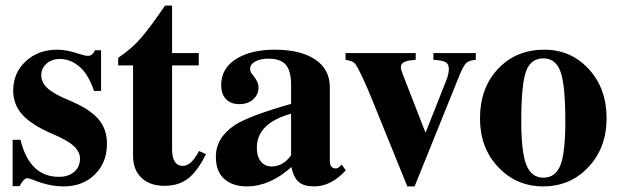

<svg xmlns="http://www.w3.org/2000/svg" viewBox="-20 -650 2205 684"><path d="M340 -326H315Q296 -382 268 -408Q234 -440 193 -440Q165 -440 146 -423.5Q127 -407 127 -382Q127 -356 149.5 -335.5Q172 -315 223 -294Q298 -263 329.5 -227Q361 -191 361 -138Q361 -71 318 -28.5Q275 14 207 14Q155 14 99 -9Q84 -15 76 -15Q65 -15 50 13H25V-152H53Q85 -20 190 -20Q224 -20 244.5 -38Q265 -56 265 -85Q265 -109 243 -129.5Q221 -150 169 -172Q94 -204 60.5 -240.5Q27 -277 27 -327Q27 -390 71.5 -431.5Q116 -473 184 -473Q218 -473 262 -458Q284 -451 293 -451Q310 -451 318 -471H340Z M689 -112 714 -101Q683 -39 649.5 -13.5Q616 12 566 12Q514 12 484 -16.5Q454 -45 454 -95V-417H401V-444Q450 -477 483 -515.5Q516 -554 568 -630H593V-461H688V-417H593V-119Q593 -59 632 -59Q661 -59 689 -112Z M1197 -64 1212 -43Q1159 14 1100 14Q1063 14 1044.5 -1.5Q1026 -17 1018 -55Q942 14 859 14Q809 14 779 -12.5Q749 -39 749 -92Q749 -159 816 -204Q866 -237 1017 -280V-348Q1017 -397 998.5 -419Q980 -441 936 -441Q908 -441 889.5 -431Q871 -421 871 -404Q871 -393 882 -381Q901 -358 901 -339Q901 -313 882 -296Q863 -279 833 -279Q802 -279 785 -297Q768 -315 768 -347Q768 -406 820.5 -439.5Q873 -473 959 -473Q1051 -473 1103 -438Q1155 -403 1155 -339V-78Q1155 -50 1176 -50Q1183 -50 1187 -54ZM1017 -97V-245Q895 -211 895 -124Q895 -92 909.5 -74.5Q924 -57 947 -57Q989 -57 1017 -97Z M1675 -461V-437Q1651 -435 1641 -425.5Q1631 -416 1617 -382L1457 14H1431L1311 -282Q1264 -398 1245 -423Q1237 -433 1211 -437V-461H1461V-437L1443 -435Q1408 -431 1408 -411Q1408 -402 1417 -380L1496 -177L1568 -359Q1579 -385 1579 -404Q1579 -422 1567.5 -428.5Q1556 -435 1524 -437V-461Z M2141 -229Q2141 -124 2076.5 -55Q2012 14 1915 14Q1820 14 1755 -54.5Q1690 -123 1690 -228Q1690 -337 1754.5 -405Q1819 -473 1919 -473Q2014 -473 2077.5 -404Q2141 -335 2141 -229ZM1994 -218Q1994 -346 1977 -394Q1960 -442 1916 -442Q1870 -442 1853.5 -394.5Q1837 -347 1837 -218Q1837 -109 1855 -63Q1873 -17 1916 -17Q1959 -17 1976.5 -61.5Q1994 -106 1994 -218Z"/></svg>

Font: STIX MathJax Main
Style: Bold
Weight: 700
Designer: MicroPress Inc., with final additions and corrections provided by Coen Hoffman, Elsevier (retired)
Version: Version 1.1.1